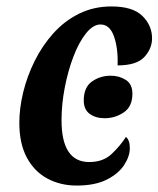

<svg xmlns="http://www.w3.org/2000/svg" viewBox="-20 -566 492 596"><path d="M218 10Q168 10 127.5 -11.5Q87 -33 63.5 -76.5Q40 -120 40 -185Q40 -230 52 -279.5Q64 -329 87.5 -376.5Q111 -424 145.5 -462.5Q180 -501 225.5 -523.5Q271 -546 326 -546Q392 -546 422 -516.5Q452 -487 452 -447Q452 -415 428 -389Q404 -363 345 -363Q347 -415 334 -452.5Q321 -490 292 -490Q269 -490 247 -462.5Q225 -435 208 -390.5Q191 -346 181 -294Q171 -242 171 -193Q171 -63 257 -63Q300 -63 326.5 -88Q353 -113 371 -141Q383 -131 383 -106Q383 -81 365.5 -54Q348 -27 311.5 -8.5Q275 10 218 10ZM305 -199Q277 -199 258.5 -212.5Q240 -226 240 -254Q240 -295 265.5 -313Q291 -331 324 -331Q350 -331 370.5 -318Q391 -305 391 -275Q391 -235 364 -217Q337 -199 305 -199Z"/></svg>

Font: Noto Serif ExtraCondensed
Style: Bold Italic
Weight: 700
Width: 2
Italic angle: -12°
Designer: Monotype Design Team
Foundry: Monotype Imaging Inc.
Version: Version 2.013; ttfautohint (v1.8.4.7-5d5b)